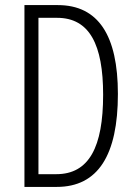

<svg xmlns="http://www.w3.org/2000/svg" viewBox="-20 -734 534 754"><path d="M443 -365C443 -595 366 -714 207 -714H76V0H203C365 0 443 -125 443 -365ZM385 -362C385 -157 330 -50 201 -50H131V-664H204C332 -664 385 -558 385 -362Z"/></svg>

Font: Noto Sans UI Condensed Light
Style: Regular
Weight: 300
Width: 3
Designer: Monotype Design Team
Foundry: Monotype Imaging Inc.
Version: Version 1.901